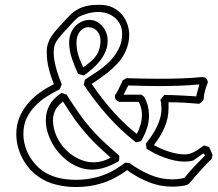

<svg xmlns="http://www.w3.org/2000/svg" viewBox="-20 -729 888 782"><path d="M234.4 -313Q228 -308.6 221.2 -302Q214.4 -295.4 208.7 -286.4Q203.1 -277.3 199.5 -265.9Q195.8 -254.4 195.8 -240.2Q195.8 -206.1 210 -174.8Q224.1 -143.6 247.3 -119.9Q270.5 -96.2 300.3 -82Q330.1 -67.9 361.3 -67.9Q397 -67.9 430.7 -86.9Q408.2 -107.4 386.2 -127.4Q364.3 -147.5 343.8 -169.9Q327.1 -188.5 313 -205.8Q298.8 -223.1 286.1 -240.7Q273.4 -258.3 261.2 -277.1Q249 -295.9 235.8 -316.9ZM251 -344.2Q276.9 -302.7 304.7 -263.4Q332.5 -224.1 365.7 -188.5Q389.2 -163.6 414.6 -140.4Q439.9 -117.2 465.8 -94.7Q465.8 -89.4 465.6 -84Q465.3 -78.6 464.8 -73.2Q438.5 -57.6 410.6 -47.9Q382.8 -38.1 353.5 -38.1Q329.6 -38.1 306.4 -46.1Q283.2 -54.2 262.5 -68.4Q241.7 -82.5 224.1 -101.8Q206.5 -121.1 193.8 -143.6Q181.2 -166 173.8 -190.7Q166.5 -215.3 166.5 -239.7Q166.5 -271.5 181.2 -299.6Q195.8 -327.6 230.5 -350.6ZM323.7 -458Q338.4 -468.8 350.6 -479.2Q362.8 -489.7 371.3 -502Q379.9 -514.2 384.5 -529.3Q389.2 -544.4 389.2 -564Q389.2 -587.9 375 -603Q360.8 -618.2 340.3 -618.2Q328.1 -618.2 318.8 -612.5Q309.6 -606.9 303.5 -598.1Q297.4 -589.4 294.4 -578.4Q291.5 -567.4 291.5 -556.6Q291.5 -541.5 293.5 -528.6Q295.4 -515.6 299.1 -503.7Q302.7 -491.7 307.9 -479.7Q313 -467.8 319.3 -454.1ZM297.9 -428.2Q283.7 -458.5 272.7 -491.2Q261.7 -523.9 261.7 -556.2Q261.7 -576.2 268.3 -593Q274.9 -609.9 286.4 -622.1Q297.9 -634.3 313 -641.1Q328.1 -647.9 344.7 -647.9Q359.9 -647.9 373.3 -641.1Q386.7 -634.3 396.7 -622.8Q406.7 -611.3 412.6 -595.9Q418.5 -580.6 418.5 -563Q418.5 -539.6 409.9 -519.5Q401.4 -499.5 387.7 -481.9Q374 -464.4 356.7 -449.2Q339.4 -434.1 321.3 -421.4ZM831.5 -130.4Q835.4 -122.6 838.6 -114.7Q841.8 -106.9 845.7 -98.6Q844.7 -94.2 843.8 -89.8Q842.8 -85.4 841.8 -81.1Q823.2 -64 806.4 -45.4Q789.6 -26.9 772.5 -7.8Q771.5 -6.3 768.1 -2.2Q764.6 2 760.5 7.1Q756.3 12.2 752 16.6Q747.6 21 744.6 22.5Q732.4 27.8 714.1 29.5Q695.8 31.2 682.1 31.2Q631.8 31.2 585 12.5Q538.1 -6.3 497.6 -36.1Q472.7 -17.6 444.8 -3.2Q417 11.2 387.2 19.5Q364.3 26.4 339.4 29.5Q314.5 32.7 289.1 32.7Q247.6 32.7 208 22.9Q168.5 13.2 136.2 -9.8Q114.3 -24.9 97.7 -44.9Q81.1 -64.9 69.6 -87.6Q58.1 -110.4 52.2 -134.5Q46.4 -158.7 46.4 -182.6Q46.4 -217.8 58.1 -247.8Q69.8 -277.8 90.3 -303.2Q110.8 -328.6 138.9 -349.4Q167 -370.1 199.7 -386.2Q186.5 -418 178.5 -450.4Q170.4 -482.9 170.4 -516.6Q170.4 -537.6 176 -553.7Q181.6 -569.8 190.9 -583.5Q200.2 -597.2 212.4 -610.1Q224.6 -623 237.3 -637.7Q252.9 -655.8 267.1 -669.2Q281.2 -682.6 297.9 -691.7Q314.5 -700.7 335.2 -705.1Q356 -709.5 385.3 -709.5Q417 -709.5 439.9 -698Q462.9 -686.5 477.5 -668.7Q492.2 -650.9 499.3 -629.2Q506.3 -607.4 506.3 -587.4Q506.3 -555.7 493.4 -524.4Q480.5 -493.2 456.1 -467.8Q433.1 -443.8 407.2 -424.6Q381.3 -405.3 353.5 -387.2Q391.6 -330.6 437.5 -278.3Q483.4 -226.1 537.1 -183.1Q546.4 -200.7 552.2 -220.9Q558.1 -241.2 558.1 -261.7Q558.1 -275.4 554.9 -288.6Q551.8 -301.8 544.9 -314H466.3Q463.4 -315.4 460.2 -316.9Q457 -318.4 454.1 -320.3L449.7 -326.2Q448.7 -329.6 448.5 -332.8Q448.2 -335.9 447.8 -339.8Q450.2 -345.2 453.6 -348.6Q461.4 -361.8 467 -374.5Q472.7 -387.2 479.5 -401.4Q486.8 -405.3 495.1 -410.6Q529.8 -409.7 564 -408.9Q598.1 -408.2 632.8 -408.2Q676.3 -408.2 719.2 -409.7Q762.2 -411.1 805.2 -415.5Q809.1 -414.6 812.5 -413.8Q815.9 -413.1 818.6 -410.9Q821.3 -408.7 823.2 -405Q825.2 -401.4 826.7 -394.5Q822.3 -382.3 818.4 -370.6Q814.5 -358.9 812 -346.2Q810.5 -339.4 810.5 -334.2Q810.5 -329.1 809.1 -324.7Q807.6 -320.3 803.7 -315.9Q799.8 -311.5 791 -306.2Q772.9 -307.6 758.1 -308.8Q743.2 -310.1 729 -310.8Q714.8 -311.5 699.7 -312Q684.6 -312.5 666.5 -312.5V-288.6Q666.5 -247.1 649.9 -209.5Q633.3 -171.9 606.9 -138.2Q618.7 -131.3 633.8 -124.5Q648.9 -117.7 665.5 -112.3Q682.1 -106.9 699.2 -103.5Q716.3 -100.1 731.9 -100.1Q744.6 -100.1 754.9 -103.5Q765.1 -106.9 774.7 -112.3Q784.2 -117.7 793 -124.3Q801.8 -130.9 811 -136.7ZM767.6 -75.7Q751.5 -70.8 731.4 -70.8Q711.4 -70.8 690.4 -75.4Q669.4 -80.1 649.2 -87.4Q628.9 -94.7 610.4 -104.2Q591.8 -113.8 577.1 -123Q576.2 -128.4 575.7 -133.5Q575.2 -138.7 574.2 -144Q586.9 -160.2 598.4 -177.2Q609.9 -194.3 618.7 -212.2Q627.4 -230 632.6 -248.8Q637.7 -267.6 637.7 -287.6Q637.7 -305.2 633.3 -323.2L649.4 -342.3Q664.1 -342.3 684.1 -341.6Q704.1 -340.8 723.1 -339.8Q742.2 -338.9 757.6 -337.9Q772.9 -336.9 778.8 -336.4L792 -385.3Q751 -381.3 710.4 -379.9Q669.9 -378.4 628.4 -378.4Q596.7 -378.4 565.4 -379.2Q534.2 -379.9 502.4 -380.9L483.4 -343.3H555.7Q558.1 -340.8 561 -339.1Q564 -337.4 566.9 -335Q577.6 -315.4 582.3 -296.4Q586.9 -277.3 586.9 -258.8Q586.9 -231.9 578.4 -206.1Q569.8 -180.2 554.2 -153.8Q548.8 -152.8 543.7 -151.6Q538.6 -150.4 533.2 -149.4Q470.2 -199.2 418.2 -257.8Q366.2 -316.4 321.3 -383.3Q322.3 -388.7 323.5 -393.8Q324.7 -398.9 325.7 -404.3Q350.6 -420.4 377.4 -438.5Q404.3 -456.5 426.5 -479Q448.7 -501.5 463.1 -529.3Q477.5 -557.1 477.5 -591.8Q477.5 -613.3 469 -629.9Q460.4 -646.5 446.8 -657.7Q433.1 -668.9 415.8 -674.6Q398.4 -680.2 380.4 -680.2Q359.4 -680.2 338.6 -674.6Q317.9 -668.9 299.3 -659.7Q288.1 -649.9 277.8 -639.2Q267.6 -628.4 257.8 -617.2Q257.3 -616.7 251.2 -610.4Q245.1 -604 237.1 -595Q229 -585.9 220.9 -575.9Q212.9 -565.9 208.5 -558.6Q203.1 -549.3 200.9 -538.3Q198.7 -527.3 198.7 -514.6Q198.7 -498 202.1 -480Q205.6 -461.9 210.4 -444.8Q215.3 -427.7 221.2 -412.4Q227.1 -397 231.4 -385.7Q229.5 -380.4 227.5 -375.7Q225.6 -371.1 223.6 -365.7Q196.8 -352.5 170.2 -335.7Q143.6 -318.8 122.6 -296.9Q101.6 -274.9 88.4 -247.1Q75.2 -219.2 75.2 -184.1Q75.2 -158.2 82.8 -133.1Q90.3 -107.9 104.2 -85.9Q118.2 -64 137.7 -46.1Q157.2 -28.3 180.7 -17.6Q204.1 -6.8 231.7 -1.7Q259.3 3.4 288.6 3.4Q322.3 3.4 355 -2.9Q387.7 -9.3 415 -21.5Q435.5 -30.3 453.9 -41.7Q472.2 -53.2 490.2 -66.9Q494.6 -65.9 499 -65.7Q503.4 -65.4 507.8 -64.5Q547.4 -35.6 591.1 -17.1Q634.8 1.5 682.1 1.5Q706.1 1.5 731 -4.4Q750.5 -28.8 771.7 -51.3Q793 -73.7 814.9 -95.7Q813.5 -98.6 813 -99.4Q812.5 -100.1 812 -100.3Q811.5 -100.6 810.8 -101.1Q810.1 -101.6 808.6 -104.5Z"/></svg>

Font: XB Kayhan Pook
Style: Regular
Weight: 700
Designer: Behnam
Foundry: Irmug
Version: Version 7.300 2009